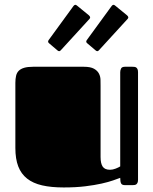

<svg xmlns="http://www.w3.org/2000/svg" viewBox="-20 -782 648 811"><path d="M404.8 -119.1Q404.8 -91.3 413.8 -78.1Q422.9 -64.9 444.8 -64.9Q456.1 -64.9 468.5 -69.8Q481 -74.7 487.8 -79.1V-477.1Q487.8 -485.4 491.5 -492.7Q495.1 -500 507.8 -500H539.1Q543.5 -500 547.9 -499.5Q552.2 -499 555.4 -496.8Q558.6 -494.6 560.8 -490Q563 -485.4 563 -477.1V-22.9Q563 -14.6 560.8 -10Q558.6 -5.4 555.4 -3.2Q552.2 -1 547.9 -0.5Q543.5 0 539.1 0H507.8Q495.1 0 491.5 -7.3Q487.8 -14.6 487.8 -30.8Q477.1 -26.9 457.8 -20Q438.5 -13.2 409.2 -6.6Q379.9 0 340.1 4.9Q300.3 9.8 249 9.8Q196.3 9.8 158 1Q119.6 -7.8 94.5 -27.6Q69.3 -47.4 57.1 -79.1Q44.9 -110.8 44.9 -157.2V-432.1Q44.9 -448.7 47.9 -461.7Q50.8 -474.6 59.1 -482.9Q67.4 -491.2 82 -495.6Q96.7 -500 120.1 -500H334Q362.3 -500 377 -491.7Q391.6 -483.4 397.9 -471.2Q404.3 -459 404.5 -444.8Q404.8 -430.7 404.8 -418.9ZM237.8 -570.8Q235.4 -568.4 233.9 -567.1Q232.4 -565.9 229.5 -565.9Q226.6 -565.9 223.1 -568.8L188 -598.6Q183.1 -602.1 183.1 -606.4Q183.1 -608.9 185.5 -612.8L290.5 -756.8Q294.4 -761.7 298.3 -761.7Q300.8 -761.7 304.7 -758.8L355.5 -717.3Q360.8 -712.4 360.8 -708.5Q360.8 -706.1 358.4 -702.6ZM398.9 -570.8Q396.5 -568.4 395 -567.1Q393.6 -565.9 390.6 -565.9Q387.7 -565.9 384.3 -568.8L349.1 -598.6Q344.2 -602.1 344.2 -606.4Q344.2 -608.9 346.7 -612.8L451.7 -756.8Q455.6 -761.7 459.5 -761.7Q461.9 -761.7 465.8 -758.8L516.6 -717.3Q522 -712.4 522 -708.5Q522 -706.1 519.5 -702.6Z"/></svg>

Font: Fascinate Cyrillic
Style: Regular
Weight: 900
Designer: Denis Ignatov
Foundry: Astigmatic (AOETI)
Version: Version 1.00 November 30, 2018, initial release